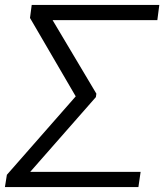

<svg xmlns="http://www.w3.org/2000/svg" viewBox="-62 -761 668 781"><path d="M-42 0H501L510 -62H61L328 -366L330 -380L152 -679H578L586 -741H67L60 -688L246 -369L-34 -50Z"/></svg>

Font: Cheyenne Sans Light
Style: Italic
Weight: 300
Italic angle: -8.13011°
Designer: The Public Sans project authors (U.S. Web Design System), Libre Franklin designed by Pablo Impallari and Rodrigo Fuenzal
Foundry: The Cheyenne Sans Project Authors
Version: Version 2.007